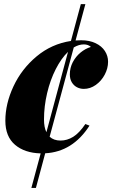

<svg xmlns="http://www.w3.org/2000/svg" viewBox="-20 -728 547 929"><path d="M419.9 -501Q406.2 -513.2 385.7 -513.2Q361.8 -513.2 336.9 -498.5L220.2 -66.4Q240.2 -47.9 272.9 -47.9Q304.7 -47.9 334 -65.9Q363.3 -84 393.1 -127.9L413.1 -120.1Q331.5 6.8 198.7 13.7L153.8 181.2H131.8L176.8 14.2Q99.1 12.2 52.5 -27.6Q5.9 -67.4 5.9 -144Q5.9 -226.1 45.2 -310.3Q84.5 -394.5 157 -455.1Q229.5 -515.6 323.2 -529.8L371.1 -708H393.1L345.7 -532.2Q363.3 -533.2 373 -533.2Q413.1 -533.2 442.6 -519Q472.2 -504.9 487.5 -481.2Q502.9 -457.5 502.9 -429.2Q502.9 -397.5 486.8 -366.9Q470.7 -336.4 443.6 -317.1Q416.5 -297.9 385.7 -297.9Q367.7 -297.9 352.3 -305.9Q336.9 -314 327.4 -329.8Q317.9 -345.7 317.9 -368.2Q317.9 -399.4 332 -426.8Q346.2 -454.1 369.4 -473.4Q392.6 -492.7 419.9 -501ZM192.9 -149.9Q192.9 -111.8 204.6 -88.4L309.1 -477.1Q276.4 -445.8 249.8 -393.6Q223.1 -341.3 208 -277.3Q192.9 -213.4 192.9 -149.9Z"/></svg>

Font: TypoPRO Playfair Display
Style: Italic
Weight: 900
Italic angle: -14°
Designer: Claus Eggers Sørensen
Foundry: Claus Eggers Sørensen
Version: Version 1.004;PS 001.004;hotconv 1.0.70;makeotf.lib2.5.58329